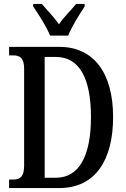

<svg xmlns="http://www.w3.org/2000/svg" viewBox="-20 -951 637 971"><path d="M233 -771H325C342 -816 383 -880 408 -918V-931H365C339 -899 302 -864 278 -828C254 -864 218 -899 192 -931H148V-918C174 -880 216 -816 233 -771ZM26 0H280C461 0 552 -140 552 -359C552 -586 451 -714 280 -714H26V-671H46C79 -671 102 -659 102 -604V-112C102 -58 81 -43 49 -43H26ZM262 -52H206V-663H263C380 -663 440 -557 440 -359C440 -162 380 -52 262 -52Z"/></svg>

Font: Noto Serif Georgian ExtraCondensed Medium
Style: Regular
Weight: 500
Width: 2
Designer: Monotype Design Team, Akaki Razmadze
Foundry: Google LLC
Version: Version 2.003